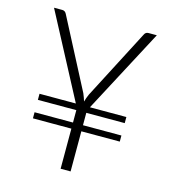

<svg xmlns="http://www.w3.org/2000/svg" viewBox="-106 -795 792 883"><g transform="rotate(15 290.0 -354.0)"><path d="M80.5 -308H253.5L42.5 -707.5H82Q95 -707.5 101.5 -695L274.5 -362.5Q278.5 -352.5 281.8 -343.8Q285 -335 287.5 -326.5Q292 -343 300.5 -362.5L473 -695Q475.5 -700.5 480.2 -704Q485 -707.5 492 -707.5H532L320.5 -308H494V-279H311V-220H494V-191H311V0H263.5V-191H80.5V-220H263.5V-279H80.5Z"/></g></svg>

Font: Lato TR Light
Style: Regular
Weight: 300
Designer: Lukasz Dziedzic
Foundry: Lukasz Dziedzic
Version: Version 1.104 2013